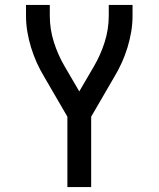

<svg xmlns="http://www.w3.org/2000/svg" viewBox="-20 -550 640 775"><path d="M252 205V-79L159 -239Q142 -267 128.5 -297Q115 -327 105.5 -358Q96 -389 90.5 -421Q85 -453 85 -486V-530H181V-486Q181 -432 197.5 -380Q214 -328 241 -282L300 -181L359 -282Q386 -328 402.5 -380Q419 -432 419 -486V-530H515V-486Q515 -453 509.5 -421Q504 -389 494.5 -358Q485 -327 471.5 -297Q458 -267 441 -239L348 -79V205Z"/></svg>

Font: Iosevka Curly Medium Extended
Style: Regular
Weight: 500
Width: 7
Monospace: yes
Designer: Belleve Invis
Foundry: Belleve Invis
Version: Version 11.1.0; ttfautohint (v1.8.3)